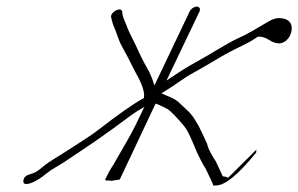

<svg xmlns="http://www.w3.org/2000/svg" viewBox="-20 -550 907 584"><path d="M344.3 -4 453.3 -235C465 -231 476.1 -225 488.2 -219C496 -215 513.6 -198 540.5 -166C556.5 -147 574 -95 584.7 -75L593.3 -58C597.1 -51 600.2 -45 604.3 -39C609.5 -30 619.2 -7 623.7 1L628.2 12C625.9 16 635.6 14 637.6 14C663.6 14 703.4 -17 759.2 -86L760 -95L672.5 -8C674.8 -12 662.1 -13 661.1 -13C656.1 -13 655 -19 653.3 -23L636 -60C631.9 -66 627.8 -72 624 -79L615.4 -96C613.6 -100 611.5 -106 609.7 -113C605.9 -120 602.8 -129 597.9 -139L587.6 -160C585.2 -165 582.8 -170 579.3 -175C570.4 -191 560.8 -205 549 -215C526.3 -235 523.1 -244 496.6 -255L471.1 -266C486.3 -276 495.8 -281 510 -291L530.4 -305C552.2 -320 555.8 -322 584.9 -338C618.9 -357 641.6 -372 676.6 -391C710.3 -409 731.5 -416 762.2 -437L792.9 -455L761.2 -437C766.1 -440 770.5 -438 773.5 -438C779.5 -438 790.2 -434 799.3 -428C810.1 -421 821.2 -418 828.2 -418C845.2 -418 860.6 -432 865.9 -452C872.5 -479 857.5 -495 828.5 -495C817.5 -495 808.2 -491 797.3 -485L788.8 -480C763 -465 736.6 -448 702.9 -433C670.2 -418 618.4 -384 572.5 -359C552 -348 528.3 -333 500.3 -314L486.4 -305L586.8 -515C590.4 -523 586.6 -530 578.6 -530C570.6 -530 560.4 -523 556.8 -515L449.7 -290C444.4 -308 437.8 -325 427.5 -343C417.1 -361 405.4 -384 392.6 -413L379.1 -440C375 -449 370.5 -457 367.3 -466C362.1 -481 356.2 -491 352.7 -505L351.8 -515C347.9 -531 314.2 -513 318.1 -497L320.3 -488C322.1 -481 323.9 -474 327 -468C333.9 -452 338.5 -435 346.2 -418L360.6 -391C371.6 -372 380.3 -352 391 -332C412.3 -295 421.1 -269 417.7 -252L416.4 -251C386.3 -235 339.9 -202 277.7 -154C255 -136 204.2 -105 180.1 -89C157.4 -74 131 -60 111.9 -44C94.2 -29 88.9 -25 68 -19C58.1 -16 51.8 -9 51 0C50.2 9 56.2 12 70.5 8C84.7 4 101.9 -6 123.6 -24C138.4 -36 158.5 -46 173.7 -56C201.7 -75 264.7 -116 297.3 -140L328.2 -162C340.1 -171 354.2 -181 370 -193C394.7 -211 400.7 -214 419.1 -225L393.1 -171C375.7 -135 351.4 -96 332.9 -63C321 -41 315.7 -37 306.4 -17L301.2 -7C297.7 1 305.3 -1 313.3 -1L319 0Z"/></svg>

Font: MewTooHand
Style: UltIta
Weight: 400
Designer: Mew Too, Robert Jablonski
Version: Version 0.77